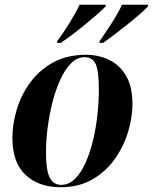

<svg xmlns="http://www.w3.org/2000/svg" viewBox="-20 -776 642 806"><path d="M234 10Q143 10 87.5 -41.5Q32 -93 32 -198Q32 -254 50 -315Q68 -376 106 -428.5Q144 -481 202.5 -513.5Q261 -546 341 -546Q394 -546 438.5 -524.5Q483 -503 509.5 -457.5Q536 -412 536 -338Q536 -284 518 -223.5Q500 -163 463 -110Q426 -57 369 -23.5Q312 10 234 10ZM237 0Q269 0 294.5 -25Q320 -50 339 -92.5Q358 -135 370.5 -187Q383 -239 389 -294Q395 -349 395 -399Q395 -477 382 -506.5Q369 -536 335 -536Q304 -536 278.5 -510.5Q253 -485 233.5 -442.5Q214 -400 200.5 -347.5Q187 -295 180 -240Q173 -185 173 -136Q173 -62 188.5 -31Q204 0 237 0ZM398 -603Q422 -637 449.5 -680Q477 -723 492 -756H602L601 -749Q588 -735 565 -715Q542 -695 514.5 -673Q487 -651 460 -630.5Q433 -610 413 -596H397ZM220 -603Q246 -638 271.5 -679Q297 -720 314 -756H424L423 -749Q409 -734 386 -714Q363 -694 336 -672Q309 -650 282.5 -630Q256 -610 235 -596H219Z"/></svg>

Font: Noto Serif Display SemiCondensed
Style: Bold Italic
Weight: 700
Width: 4
Italic angle: -12°
Designer: Monotype Design Team
Foundry: Monotype Imaging Inc.
Version: Version 2.009